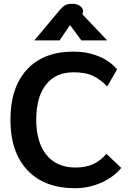

<svg xmlns="http://www.w3.org/2000/svg" viewBox="-20 -982 694 1012"><path d="M35 -351Q35 -521 122 -615.5Q209 -710 368 -710Q440 -710 500.5 -685Q561 -660 597 -616L545 -526Q509 -564 469.5 -582.5Q430 -601 368 -601Q273 -601 222 -535.5Q171 -470 171 -351Q171 -232 225 -165.5Q279 -99 378 -99Q430 -99 469 -116Q508 -133 541 -171L619 -97Q579 -48 513.5 -19Q448 10 376 10Q214 10 124.5 -85Q35 -180 35 -351ZM294 -928Q310 -947 323.5 -954.5Q337 -962 358 -962Q387 -962 402.5 -950Q418 -938 418 -922Q418 -919 416 -913L414 -907L545 -769H409L349 -850L294 -769H161Z"/></svg>

Font: Niramit
Style: Bold
Weight: 700
Designer: Katatrad Aksorn Co.,Ltd.
Foundry: Cadson Demak Co.,Ltd.
Version: Version 1.001; ttfautohint (v1.6)